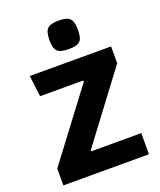

<svg xmlns="http://www.w3.org/2000/svg" viewBox="-155 -953 877 1050"><g transform="rotate(-20 283.5 -428.0)"><path d="M30 0V-98L330 -496L327 -502H77L62 -625H535V-527L236 -129L239 -123H528V0ZM314 -690Q265 -690 247.5 -707Q230 -724 230 -772Q230 -821 247.5 -838.5Q265 -856 314 -856Q361 -856 378.5 -838.5Q396 -821 396 -772Q396 -724 379 -707Q362 -690 314 -690Z"/></g></svg>

Font: Changa SemiBold
Style: Regular
Weight: 600
Designer: Eduardo Rodriguez Tunni
Foundry: Eduardo Rodriguez Tunni
Version: Version 3.002; ttfautohint (v1.8.2)